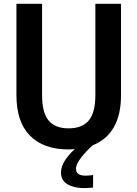

<svg xmlns="http://www.w3.org/2000/svg" viewBox="-20 -757 706 987"><path d="M458.5 142.6V207Q431.2 210 412.1 210Q360.8 210 327.1 190.4Q293.5 170.9 293.5 129.9Q293.5 99.1 314 67.6Q334.5 36.1 364.3 9.8Q348.1 11.2 332.5 11.2Q204.6 11.2 134.5 -59.1Q64.5 -129.4 64.5 -268.1V-737.3H196.3V-267.1Q196.3 -178.7 229.5 -137.9Q262.7 -97.2 332.5 -97.2Q402.8 -97.2 436.5 -137.9Q470.2 -178.7 470.2 -267.1V-737.3H602.1V-268.1Q602.1 -68.4 456.1 -9.8Q425.3 17.1 397.9 52Q370.6 86.9 370.6 109.9Q370.6 146 419.4 146Q438 146 458.5 142.6Z"/></svg>

Font: Epilogue SemiBold
Style: Regular
Weight: 600
Designer: Tyler Finck
Foundry: Etcetera Type Co
Version: Version 2.112